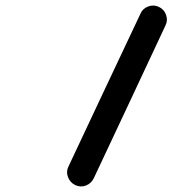

<svg xmlns="http://www.w3.org/2000/svg" viewBox="-20 -625 625 696"><path d="M556 -600Q575 -591 582 -571Q589 -551 580 -533Q515 -394 450 -255.5Q385 -117 320 21Q320 21 320 21Q320 21 320 21Q311 40 291.5 47.5Q272 55 253 46Q234 37 226.5 17Q219 -3 228 -21Q293 -160 358.5 -298.5Q424 -437 489 -575Q497 -594 517 -601.5Q537 -609 556 -600Z"/></svg>

Font: FRB American Cursive Ultra
Style: Bold Italic
Weight: 1000
Italic angle: -25°
Version: Version 2.0;Modular Font Editor K font №1